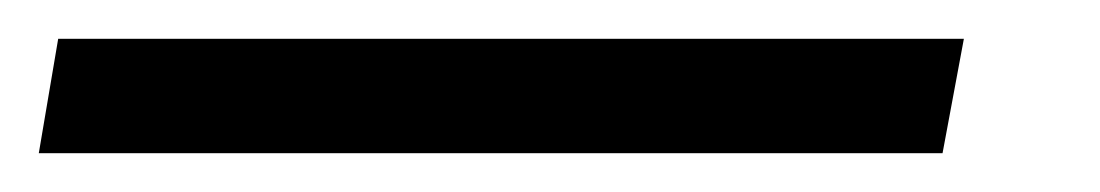

<svg xmlns="http://www.w3.org/2000/svg" viewBox="-80 24 567 99"><path d="M-60 103 -50 44H417L406 103Z"/></svg>

Font: Celebes
Style: Italic
Weight: 400
Italic angle: -10°
Designer: Anugrah Pasau
Foundry: Lafontype
Version: Version 1.000; ttfautohint (v1.8.4)